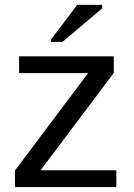

<svg xmlns="http://www.w3.org/2000/svg" viewBox="-20 -756 540 776"><path d="M40.5 0H450.2V-67.9H144L439.9 -461.4V-528.3H57.1V-460.4H335.9L40.5 -66.9ZM186 -586.4H231.9L393.1 -722.2V-736.3H292L186 -596.2Z"/></svg>

Font: Arimo
Style: Regular
Weight: 400
Designer: Steve Matteson
Foundry: Monotype Imaging Inc.
Version: Version 1.32